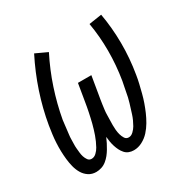

<svg xmlns="http://www.w3.org/2000/svg" viewBox="-128 -644 756 769"><g transform="rotate(-30 250.0 -260.0)"><path d="M105 8Q85 8 70 -2Q55 -12 46 -27.5Q37 -43 32.5 -61Q28 -79 26 -97.5Q24 -116 23.5 -134.5Q23 -153 24 -172.5Q25 -192 27.5 -211Q30 -230 33 -249Q45 -320 68.5 -390.5Q92 -461 126 -528L180 -503Q148 -440 126 -373.5Q104 -307 92 -240Q91 -230 89.5 -219Q88 -208 87 -197.5Q86 -187 84.5 -176.5Q83 -166 83 -155.5Q83 -145 82.5 -134.5Q82 -124 83 -113.5Q84 -103 85 -93Q86 -83 89 -73.5Q92 -64 98 -55.5Q104 -47 115 -47Q127 -47 137 -56.5Q147 -66 153 -77Q159 -88 164 -99Q169 -110 173 -121.5Q177 -133 180.5 -144.5Q184 -156 187 -167.5Q190 -179 192.5 -190.5Q195 -202 197.5 -213.5Q200 -225 202 -236.5Q204 -248 206 -260L219 -338H281L268 -260Q266 -248 264 -236.5Q262 -225 260.5 -213.5Q259 -202 257.5 -190.5Q256 -179 256 -167.5Q256 -156 255.5 -144.5Q255 -133 255 -121.5Q255 -110 256 -99Q257 -88 260 -77Q263 -66 269 -56.5Q275 -47 287 -47Q298 -47 308 -56.5Q318 -66 324 -76.5Q330 -87 335 -98Q340 -109 343.5 -120Q347 -131 350.5 -142.5Q354 -154 357.5 -165Q361 -176 363.5 -187.5Q366 -199 368 -210.5Q370 -222 372.5 -233.5Q375 -245 377 -256Q388 -323 388 -389.5Q388 -456 377 -519L436 -528Q448 -461 448.5 -390.5Q449 -320 437 -249Q434 -230 429.5 -211Q425 -192 420 -172.5Q415 -153 408.5 -134.5Q402 -116 394 -97.5Q386 -79 375.5 -61Q365 -43 351 -27.5Q337 -12 318 -2Q299 8 279 8Q267 8 256.5 4Q246 0 238.5 -8.5Q231 -17 226 -27Q221 -37 217.5 -48Q214 -59 212 -70.5Q210 -82 209 -94Q204 -82 198 -70.5Q192 -59 185.5 -48Q179 -37 171 -27Q163 -17 152.5 -8.5Q142 0 129.5 4Q117 8 105 8Z"/></g></svg>

Font: Iosevka SS18 Light
Style: Italic
Weight: 300
Italic angle: -9°
Monospace: yes
Designer: Belleve Invis
Foundry: Belleve Invis
Version: Version 25.1.1; ttfautohint (v1.8.4)